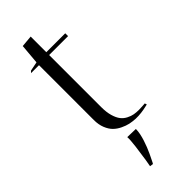

<svg xmlns="http://www.w3.org/2000/svg" viewBox="-260 -635 869 869"><g transform="rotate(-45 175.0 -200.5)"><path d="M100.1 -595.2 155.8 -600.1V-500H276.9V-481.9H155.8V-147.9Q155.8 -115.7 162.8 -91.6Q169.9 -67.4 180.7 -53.7Q191.4 -40 207.3 -32Q223.1 -23.9 237.1 -21.5Q251 -19 268.1 -19Q277.8 -19 292.2 -20Q306.6 -21 307.1 -21L310.1 -11.2Q308.6 -11.2 295.9 -8.1Q283.2 -4.9 265.4 -2.7Q247.6 -0.5 229 -1Q210 -2 192.9 -5.6Q175.8 -9.3 156.5 -18.6Q137.2 -27.8 123.3 -41.5Q109.4 -55.2 100.1 -78.1Q90.8 -101.1 90.8 -130.9V-481.9H40L47.9 -490.2L91.8 -499ZM143.1 30.8Q144.5 48.3 139.4 88.6Q134.3 128.9 128.9 163.1L123 196.8L139.2 199.2L142.6 193.4Q145.5 187.5 150.4 177.5Q155.3 167.5 161.4 154.8Q167.5 142.1 173.6 126.5Q179.7 110.8 184.8 95.2Q189.9 79.6 193.4 63Q196.8 46.4 196.8 32.2Q187.5 32.2 169.9 31.5Q152.3 30.8 143.1 30.8Z"/></g></svg>

Font: Antic Didone
Style: Regular
Weight: 400
Designer: Santiago Orozco
Foundry: Santiago Orozco
Version: Version 2.000